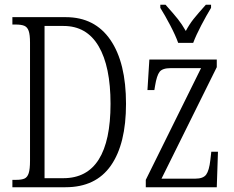

<svg xmlns="http://www.w3.org/2000/svg" viewBox="-20 -786 984 806"><path d="M32 -31H47Q71 -31 83 -36.5Q95 -42 100.5 -59Q106 -76 106 -111V-607Q106 -640 100.5 -656Q95 -672 82.5 -677.5Q70 -683 46 -683H32V-714H256Q378 -714 443.5 -618.5Q509 -523 509 -350Q509 -182 445.5 -91Q382 0 255 0H32ZM246 -38Q345 -38 394.5 -116.5Q444 -195 444 -350Q444 -507 394 -592Q344 -677 247 -677H167V-38ZM592 -31 824 -500H697Q662 -500 650 -484.5Q638 -469 631 -426L628 -408H599L607 -536H890V-504L658 -36H800Q833 -36 845.5 -53Q858 -70 863 -114L867 -149H895L890 0H592ZM653 -753V-766H675Q710 -727 727 -705.5Q744 -684 760 -656Q775 -684 792 -705.5Q809 -727 844 -766H866V-753Q847 -722 825 -680Q803 -638 791 -606H728Q717 -637 695 -679Q673 -721 653 -753Z"/></svg>

Font: Noto Serif CondLight
Style: Regular
Weight: 300
Width: 3
Designer: Monotype Design Team
Foundry: Monotype Imaging Inc.
Version: Version 1.001